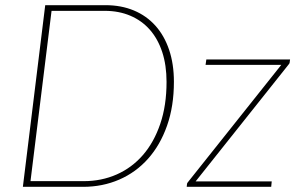

<svg xmlns="http://www.w3.org/2000/svg" viewBox="-20 -723 1154 743"><path d="M653 -406.5Q653 -312 626.5 -236.8Q600 -161.5 553 -108.8Q506 -56 441.5 -28Q377 0 301.5 0H68.5L155 -703H388Q449 -703 498 -682.5Q547 -662 581.5 -623.5Q616 -585 634.5 -530Q653 -475 653 -406.5ZM624.5 -406Q624.5 -470.5 607.8 -521.5Q591 -572.5 559.8 -608Q528.5 -643.5 484.2 -662.2Q440 -681 385.5 -681H179.5L98 -22H304Q373 -22 431.8 -48Q490.5 -74 533.2 -123.2Q576 -172.5 600.2 -243.8Q624.5 -315 624.5 -406ZM1102.5 -493 1101 -482Q1101 -479 1099.2 -476.5Q1097.5 -474 1095 -471L737 -21H1031.5L1029.5 0H702.5L703.5 -9.5Q703.5 -12.5 705.2 -15.5Q707 -18.5 709.5 -21L1068.5 -472H775.5L778.5 -493Z"/></svg>

Font: Lato ExtraLight
Style: Italic
Weight: 275
Italic angle: -7°
Designer: Lukasz Dziedzic with Adam Twardoch and Botio Nikoltchev
Foundry: tyPoland Lukasz Dziedzic
Version: Version 2.015; 2015-08-06; http://www.latofonts.com/